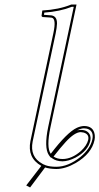

<svg xmlns="http://www.w3.org/2000/svg" viewBox="-20 -718 437 844"><path d="M395.5 -102.1Q382.8 -42.5 313 -1.5Q267.1 24.9 227.5 24.9Q197.3 24.4 178.2 18.1L112.3 106L95.2 97.2L161.6 11.2Q99.1 -24.4 113.8 -98.1L214.8 -573.2Q228 -634.8 208 -640.1Q203.6 -641.1 199.2 -641.1L167.5 -643.1Q163.1 -645 162.6 -647.9L166 -671.9Q238.8 -675.8 293.5 -698.2H316.4L201.7 -158.2Q183.1 -69.8 203.1 -42Q274.9 -136.2 317.9 -156.2Q334.5 -163.6 349.1 -164.1Q391.1 -164.1 396.5 -125Q397.9 -113.3 395.5 -102.1ZM367.7 -103Q373 -127.9 347.7 -135.3Q341.3 -136.7 335 -137.2Q308.6 -137.2 268.6 -93.8Q246.1 -69.3 215.3 -29.8Q231.4 -19 254.9 -19Q295.9 -19 336.4 -54.7Q361.8 -78.6 367.7 -103ZM385.7 -104Q393.6 -140.1 366.7 -150.9Q362.8 -152.3 359.9 -152.8Q354 -153.8 349.1 -153.8Q301.3 -153.8 213.9 -39.6Q211.9 -37.1 210.9 -36.1L202.6 -25.4L194.8 -36.1Q172.9 -68.8 191.9 -160.2L304.2 -688H295.4Q243.7 -667.5 174.8 -662.6L173.3 -652.8L199.7 -650.9Q230.5 -650.4 230.5 -616.2Q230.5 -614.7 230.5 -613.8Q230 -597.2 224.6 -570.8L123.5 -95.7Q110.4 -28.3 166.5 2Q168 2.9 171.9 4.9Q174.3 5.9 174.8 5.9L181.6 8.8Q199.2 15.1 227.5 15.1Q279.8 15.1 334 -28.3Q376.5 -64 385.7 -104ZM377.4 -101.1Q367.7 -55.2 311.5 -24.9Q280.8 -9.3 254.9 -8.8Q226.6 -9.3 209.5 -22L201.2 -27.8L207.5 -36.1Q283.7 -133.8 317.9 -144.5Q326.7 -147 335 -147Q367.2 -147 376.5 -122.1Q379.4 -111.8 377.4 -101.1Z"/></svg>

Font: Linux Biolinum Outline O
Style: Italic
Weight: 400
Italic angle: -12°
Designer: Philipp H. Poll
Foundry: Philipp H. Poll
Version: Version 0.6.2